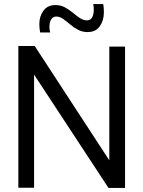

<svg xmlns="http://www.w3.org/2000/svg" viewBox="-20 -931 710 952"><path d="M71 0V-703H152L522 -136V-700H600V1H518L149 -561V0ZM179 -770Q177 -780 176 -791Q175 -802 175 -812Q175 -850 195.5 -878Q216 -906 255 -906Q281 -906 302 -894.5Q323 -883 341 -868Q359 -853 376 -841.5Q393 -830 411 -830Q429 -830 437 -845Q445 -860 445 -884Q445 -899 442 -911H492Q494 -900 494.5 -889.5Q495 -879 495 -869Q495 -830 475 -801Q455 -772 414 -772Q388 -772 366.5 -783.5Q345 -795 327 -810.5Q309 -826 292.5 -837.5Q276 -849 259 -849Q243 -849 234 -835Q225 -821 225 -797Q225 -782 229 -770Z"/></svg>

Font: Georama
Style: Regular
Weight: 400
Designer: Jean-Baptiste Levee
Foundry: Production Type
Version: Version 1.000